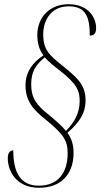

<svg xmlns="http://www.w3.org/2000/svg" viewBox="-20 -776 504 911"><path d="M166 115C271 115 329 49 329 -50C329 -92 319 -119 300 -146C361 -198 386 -244 386 -298C386 -367 357 -400 278 -463C214 -514 185 -540 185 -613C185 -681 223 -746 306 -746C388 -746 406 -694 406 -607C426 -607 436 -618 436 -643C436 -693 399 -756 305 -756C215 -756 157 -693 157 -610C157 -568 168 -538 186 -513C136 -481 101 -435 101 -371C101 -294 141 -253 196 -209C281 -140 301 -109 301 -50C301 47 253 105 164 105C74 105 43 38 43 -63C29 -61 17 -54 17 -25C17 37 58 115 166 115ZM293 -155C274 -178 246 -203 213 -230C152 -278 128 -312 128 -376C128 -436 149 -467 192 -504C210 -484 234 -464 263 -442C347 -376 358 -344 358 -296C358 -245 337 -199 293 -155Z"/></svg>

Font: Noto Serif Display Condensed Thin
Style: Italic
Weight: 100
Width: 3
Italic angle: -12°
Designer: Monotype Design Team
Foundry: Monotype Imaging Inc.
Version: Version 2.009